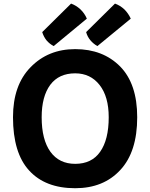

<svg xmlns="http://www.w3.org/2000/svg" viewBox="-20 -1002 819 1046"><path d="M389.6 -734.4Q242.2 -734.4 146.5 -635.7Q50.8 -538.1 50.8 -363.3Q50.8 -168.9 138.7 -73.2Q226.6 23.4 389.6 23.4Q543.9 23.4 635.7 -76.2Q727.5 -174.8 727.5 -363.3Q727.5 -544.9 634.8 -639.6Q541 -734.4 389.6 -734.4ZM207 -363.3Q207 -476.6 253.9 -540Q300.8 -602.5 389.6 -602.5Q472.7 -602.5 522.5 -539.1Q572.3 -475.6 572.3 -363.3Q572.3 -241.2 525.4 -174.8Q479.5 -109.4 389.6 -109.4Q302.7 -109.4 254.9 -174.8Q207 -241.2 207 -363.3ZM272.5 -751Q317.4 -788.1 453.1 -900.4Q441.4 -928.7 418 -951.2Q394.5 -972.7 367.2 -982.4Q314.5 -930.7 210 -827.1Q217.8 -801.8 233.4 -782.2Q250 -762.7 272.5 -751ZM510.7 -751Q556.6 -788.1 692.4 -900.4Q679.7 -928.7 657.2 -951.2Q633.8 -972.7 606.4 -982.4Q553.7 -930.7 449.2 -827.1Q456.1 -801.8 472.7 -782.2Q489.3 -762.7 510.7 -751Z"/></svg>

Font: cl
Style: Bold
Weight: 400
Designer: Mitja Miklavcic
Version: Version 7.504; 2011; Build 1021